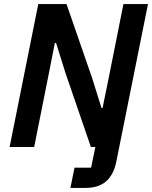

<svg xmlns="http://www.w3.org/2000/svg" viewBox="-20 -718 743 938"><path d="M147 0H27L167 -698H305L430 -337L476 -190H481L511 -337L583 -698H703L549 68Q536 135 499 167.5Q462 200 398 200H324L344 101H425L446 0H424L300 -361L254 -508H248L219 -361Z"/></svg>

Font: IBM Plex Sans SemiBold
Style: Italic
Weight: 600
Italic angle: -11.31°
Designer: Mike Abbink, Paul van der Laan, Pieter van Rosmalen
Foundry: Bold Monday
Version: Version 3.201